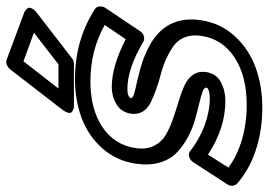

<svg xmlns="http://www.w3.org/2000/svg" viewBox="-144 -690 866 619"><g transform="rotate(-90 289.5 -380.0)"><path d="M4.9 -80.1 76.2 -189.9Q79.6 -195.3 84.7 -199.2Q89.8 -203.1 97.9 -204.6Q106 -206.1 113.8 -199.2Q152.3 -169.4 196.8 -153.3Q241.2 -137.2 282.2 -137.2Q296.9 -137.2 305.4 -139.9Q314 -142.6 315.4 -144.8Q316.9 -147 316.9 -148.9Q317.9 -155.3 303.2 -160.6Q288.6 -166 264.6 -171.6Q240.7 -177.2 212.2 -185.3Q183.6 -193.4 156.2 -208.3Q128.9 -223.1 107.2 -243.9Q85.4 -264.6 75.4 -298.8Q65.4 -333 71.8 -376Q81.1 -438.5 121.6 -483.9Q162.1 -529.3 219.5 -550.5Q276.9 -571.8 344.2 -571.8Q470.2 -571.8 569.8 -507.8Q577.6 -502.9 578.6 -492.7Q579.6 -482.4 574.2 -474.1L499 -361.8Q493.2 -352.5 482.7 -349.6Q472.2 -346.7 463.9 -352.1Q377.4 -402.8 313 -402.8Q286.1 -402.8 283.2 -391.1Q282.7 -387.2 290.3 -383.8Q297.9 -380.4 311 -377.4Q324.2 -374.5 341.8 -370.4Q359.4 -366.2 379.2 -360.8Q398.9 -355.5 419.4 -347.2Q439.9 -338.9 458.7 -327.9Q477.5 -316.9 493.4 -301.8Q509.3 -286.6 520 -267.1Q530.8 -247.6 534.9 -221.9Q539.1 -196.3 534.2 -165Q524.9 -102.5 483.2 -56.9Q441.4 -11.2 382.1 10.5Q322.8 32.2 252.9 32.2Q180.2 32.2 116.9 11.7Q53.7 -8.8 7.8 -48.8Q1.5 -54.7 0.7 -64.2Q0 -73.7 4.9 -80.1ZM59.1 -77.1Q97.2 -48.8 149.7 -33.4Q202.1 -18.1 261.2 -18.1Q354.5 -18.1 414.3 -57.4Q474.1 -96.7 483.9 -165Q488.3 -194.3 479.5 -217Q470.7 -239.7 452.6 -252.9Q434.6 -266.1 410.9 -277.1Q387.2 -288.1 361.3 -294.7Q335.4 -301.3 311.3 -310.1Q287.1 -318.8 268.3 -328.1Q249.5 -337.4 239.7 -353.5Q230 -369.6 232.9 -391.1Q237.8 -422.9 263.4 -438Q289.1 -453.1 319.8 -453.1Q385.7 -453.1 473.1 -408.2L519 -476.1Q436.5 -522 336.9 -522Q247.6 -522 189.7 -483.2Q131.8 -444.3 122.1 -376Q117.2 -342.3 128.9 -317.9Q140.6 -293.5 163.1 -280Q185.5 -266.6 213.9 -256.6Q242.2 -246.6 270.5 -238.3Q298.8 -230 322 -219.7Q345.2 -209.5 357.9 -191.9Q370.6 -174.3 367.2 -148.9Q362.3 -116.2 335 -101.6Q307.6 -86.9 274.9 -86.9Q185.5 -86.9 101.1 -143.1ZM246.1 -612.8 376 -780.8Q381.8 -788.1 390.9 -791.5Q399.9 -794.9 407.2 -792L555.2 -736.8Q556.6 -736.3 559.3 -735.4Q562 -734.4 567.1 -730.5Q572.3 -726.6 574 -722.2Q575.7 -717.8 572 -710.2Q568.4 -702.6 557.1 -693.8L411.1 -581.1Q403.8 -575.2 394 -575.2H262.2Q262.2 -575.7 257.6 -575.2Q252.9 -574.7 247.8 -576.7Q242.7 -578.6 238.5 -581.8Q234.4 -585 235.8 -593Q237.3 -601.1 246.1 -612.8ZM314 -625H392.1L494.1 -704.1L401.9 -737.8Z"/></g></svg>

Font: Trueno Bold Outline
Style: Italic
Weight: 700
Width: 6
Designer: Julieta Ulanovsky
Foundry: Julieta Ulanovsky
Version: Version 3.001b | FøM Fix